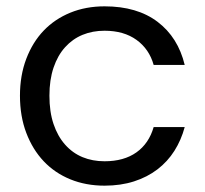

<svg xmlns="http://www.w3.org/2000/svg" viewBox="-20 -577 647 606"><path d="M43 -275Q43 -339 63 -391.5Q83 -444 118 -480.5Q153 -517 202 -537Q251 -557 310 -557Q413 -557 477.5 -508Q542 -459 563 -372H465Q451 -422 411 -451Q371 -480 310 -480Q272 -480 240.5 -467Q209 -454 185.5 -428Q162 -402 149 -363.5Q136 -325 136 -275Q136 -224 149 -185.5Q162 -147 185.5 -120.5Q209 -94 240.5 -81Q272 -68 310 -68Q371 -68 410.5 -96Q450 -124 465 -176H563Q552 -135 530.5 -101Q509 -67 477 -42.5Q445 -18 403 -4.5Q361 9 310 9Q251 9 202 -11Q153 -31 118 -68Q83 -105 63 -157.5Q43 -210 43 -275Z"/></svg>

Font: Poppins
Style: Regular
Weight: 400
Designer: Ninad Kale (Devanagari), Jonny Pinhorn (Latin)
Foundry: Indian Type Foundry
Version: Version 3.002 2017